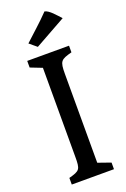

<svg xmlns="http://www.w3.org/2000/svg" viewBox="-182 -1034 718 1090"><g transform="rotate(-20 177.0 -488.5)"><path d="M50.8 0H305.7V-40L229 -66.9V-603.5C229 -681.6 237.3 -687.5 305.7 -706.1V-746.1H53.2V-706.1L123.5 -678.7V-142.6C123.5 -64 119.1 -58.6 50.8 -40ZM137.2 -800.3 325.2 -905.3C301.8 -930.2 268.6 -971.7 241.2 -976.6C191.4 -924.3 144.5 -885.3 93.3 -836.9Z"/></g></svg>

Font: Donegal One
Style: Regular
Weight: 400
Designer: Gary Lonergan
Foundry: Sorkin Type Co.
Version: Version 1.004